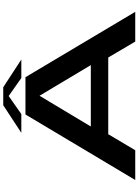

<svg xmlns="http://www.w3.org/2000/svg" viewBox="145 -999 854 1184"><g transform="rotate(-90 572.0 -407.0)"><path d="M54 0H237.5L336.5 -166.5H809.5L907.5 0H1091L688 -677H458ZM384 -274 573 -589.5H574L762.5 -274ZM345 -702.5H460.5L572 -780.5L683 -702.5H797L626 -814H515Z"/></g></svg>

Font: Anybody ExtraExpanded SemiBold
Style: Regular
Weight: 600
Width: 8
Version: Version 1.113;gftools[0.9.25]